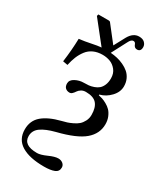

<svg xmlns="http://www.w3.org/2000/svg" viewBox="-194 -655 794 930"><g transform="rotate(30 203.0 -190.0)"><path d="M40 -290Q49.3 -358.4 50.8 -421.9Q83.5 -425.8 115.5 -432.6Q147.5 -439.5 168 -440.9L71.8 -562L74.2 -571.8H133.8L140.1 -569.8L211.9 -478L245.1 -540Q266.6 -578.1 299.8 -578.1Q320.3 -578.1 331.1 -567.4Q341.8 -556.6 341.8 -543Q341.8 -518.1 320.8 -518.1Q305.7 -518.1 299.8 -535.2Q295.9 -545.9 286.1 -545.9Q273.4 -545.9 263.2 -524.9L219.2 -440.9Q238.8 -439.5 256.8 -435.3Q274.9 -431.2 293.2 -422.6Q311.5 -414.1 325.2 -402.3Q338.9 -390.6 347.4 -372.6Q356 -354.5 356 -332Q356 -299.8 330.8 -273.2Q305.7 -246.6 272 -237.8V-233.9Q282.2 -231.9 293 -228.5Q303.7 -225.1 318.4 -217Q333 -209 343.8 -198Q354.5 -187 362.3 -168.7Q370.1 -150.4 370.1 -127.9Q370.1 -75.2 326.9 -38.3Q283.7 -1.5 181.2 23.9Q129.9 37.1 103 56.4Q76.2 75.7 76.2 106.9Q76.2 158.2 151.9 158.2Q171.4 158.2 203.9 143.6Q236.3 128.9 255.9 128.9Q271 128.9 281.5 137.5Q292 146 292 159.2Q292 181.6 271.2 189.9Q250.5 198.2 213.9 198.2Q132.3 198.2 88.1 170.9Q43.9 143.6 43.9 87.9Q43.9 39.1 78.1 9.8Q112.3 -19.5 178.2 -36.1Q193.8 -40 205.1 -43.5Q216.3 -46.9 233.6 -55.2Q251 -63.5 261.7 -73Q272.5 -82.5 280.8 -98.4Q289.1 -114.3 289.1 -133.8Q289.1 -174.8 271 -195.8Q252.9 -216.8 210 -216.8Q195.3 -216.8 184.6 -210Q173.8 -203.1 168.9 -195.3Q164.1 -187.5 157.2 -180.7Q150.4 -173.8 142.1 -173.8Q127.9 -173.8 118.9 -182.1Q109.9 -190.4 109.9 -207Q109.9 -226.6 132.1 -238.3Q154.3 -250 178.2 -250Q193.4 -250 205.8 -251.2Q218.3 -252.4 233.2 -257.6Q248 -262.7 258.3 -271.5Q268.6 -280.3 275.4 -296.1Q282.2 -312 282.2 -334Q282.2 -361.8 267.1 -380.4Q252 -398.9 232.2 -406Q212.4 -413.1 190.9 -413.1Q162.6 -413.1 140.6 -403.1Q118.7 -393.1 104.5 -374.3Q90.3 -355.5 81.5 -334Q72.8 -312.5 66.9 -285.2Z"/></g></svg>

Font: Common Serif Medium
Style: Regular
Weight: 500
Designer: Philipp H. Poll, Khaled Hosny
Foundry: Stefan Peev, Context Ltd.
Version: Version 1.026